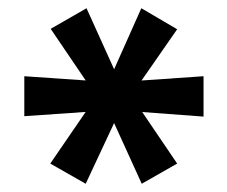

<svg xmlns="http://www.w3.org/2000/svg" viewBox="-20 -739 552 466"><path d="M188 -293 102 -342 200 -485 212 -469 39 -457V-554L213 -542L200 -526L103 -669L190 -719L261 -562H253L323 -719L410 -668L312 -527L300 -542L474 -554V-456L300 -469L313 -485L410 -342L324 -293L253 -449H261Z"/></svg>

Font: Nunito Sans 10pt Expanded
Style: Bold
Weight: 700
Width: 7
Designer: Vernon Adams
Foundry: Vernon Adams
Version: Version 3.101;gftools[0.9.27]